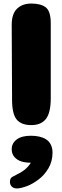

<svg xmlns="http://www.w3.org/2000/svg" viewBox="-20 -705 352 1082"><path d="M266 -151Q266 -70 239 -35Q212 0 156 0Q100 0 74 -31.5Q48 -63 48 -143L46 -565Q46 -627 76 -656Q106 -685 156 -685Q211 -685 238.5 -663Q266 -641 266 -574ZM46 136Q46 102 74 81Q102 60 154 60Q179 60 200 64.5Q221 69 238.5 79.5Q256 90 266 109.5Q276 129 276 155Q276 180 270 202.5Q264 225 253 243.5Q242 262 228 278Q214 294 198 306Q182 318 165 328Q148 338 131.5 344Q115 350 100.5 353.5Q86 357 75 357Q57 357 46.5 346.5Q36 336 36 320Q36 298 51 291Q96 269 116.5 253.5Q137 238 154 212Q124 212 101 205Q78 198 62 180.5Q46 163 46 136Z"/></svg>

Font: Coiny
Style: Regular
Weight: 400
Version: Version 001.001